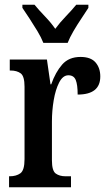

<svg xmlns="http://www.w3.org/2000/svg" viewBox="-20 -786 454 806"><path d="M18 0V-46H21Q48 -46 65.5 -58.5Q83 -71 83 -118V-422Q83 -466 67 -478Q51 -490 24 -490H21V-536H177L192 -432H195Q213 -483 241 -515Q269 -547 318 -547Q361 -547 381 -524Q401 -501 401 -465Q401 -389 306 -389Q306 -430 298 -450Q290 -470 267 -470Q244 -470 228.5 -440Q213 -410 205.5 -365.5Q198 -321 198 -276V-113Q198 -69 214 -57.5Q230 -46 255 -46H278V0ZM162 -606Q153 -629 137 -655.5Q121 -682 104 -708Q87 -734 74 -753V-766H125Q143 -744 168.5 -717.5Q194 -691 212 -665Q231 -691 256.5 -717.5Q282 -744 300 -766H351V-753Q339 -734 321.5 -708Q304 -682 288.5 -655.5Q273 -629 264 -606Z"/></svg>

Font: Noto Serif Ethiopic ExtraCondensed SemiBold
Style: Regular
Weight: 600
Width: 2
Designer: Monotype Design Team
Foundry: Monotype Imaging Inc.
Version: Version 2.102; ttfautohint (v1.8.4.7-5d5b)